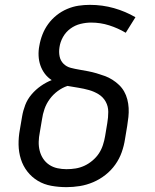

<svg xmlns="http://www.w3.org/2000/svg" viewBox="-20 -763 640 791"><path d="M254 8Q222 8 191.5 2.5Q161 -3 136 -18Q111 -33 93 -56Q75 -79 66 -107.5Q57 -136 56.5 -167Q56 -198 62 -230L71 -283Q75 -307 84 -330.5Q93 -354 110 -374Q127 -394 148.5 -409Q170 -424 193 -433Q176 -444 164.5 -459.5Q153 -475 146.5 -493.5Q140 -512 139 -533Q138 -554 142 -574Q146 -598 155 -621Q164 -644 178.5 -664Q193 -684 213 -700Q233 -716 256.5 -726Q280 -736 303.5 -739.5Q327 -743 350 -743Q402 -743 449.5 -729.5Q497 -716 538 -692L498 -628Q466 -647 430 -658.5Q394 -670 355 -670Q334 -670 311.5 -664.5Q289 -659 270 -645Q251 -631 239.5 -610.5Q228 -590 225 -568Q222 -549 225.5 -531Q229 -513 241.5 -500.5Q254 -488 271.5 -483.5Q289 -479 307 -476Q325 -473 343 -469.5Q361 -466 378 -461Q395 -456 411.5 -450Q428 -444 443 -434.5Q458 -425 470.5 -413Q483 -401 491.5 -386Q500 -371 504.5 -353.5Q509 -336 510 -318Q511 -300 509 -281Q507 -262 504 -244L495 -190Q491 -163 481.5 -136Q472 -109 455 -85Q438 -61 414.5 -42.5Q391 -24 364 -12.5Q337 -1 309 3.5Q281 8 254 8ZM254 -66Q273 -66 291.5 -69Q310 -72 327.5 -80Q345 -88 361 -101.5Q377 -115 387.5 -131Q398 -147 404 -165.5Q410 -184 413 -202L422 -256Q426 -279 426 -302Q426 -325 415.5 -344Q405 -363 386.5 -374.5Q368 -386 346.5 -392Q325 -398 303 -401.5Q281 -405 258 -409Q237 -402 218 -388Q199 -374 185 -355Q171 -336 163.5 -314.5Q156 -293 153 -271L144 -218Q140 -198 139.5 -179Q139 -160 143.5 -142Q148 -124 158 -109Q168 -94 183 -84Q198 -74 216.5 -70Q235 -66 254 -66Z"/></svg>

Font: Iosevka Aile
Style: Italic
Weight: 400
Italic angle: -9°
Designer: Belleve Invis
Foundry: Belleve Invis
Version: Version 28.0.1; ttfautohint (v1.8.4)